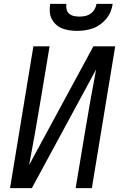

<svg xmlns="http://www.w3.org/2000/svg" viewBox="-20 -975 640 995"><path d="M32 0 153 -735H237L188 -441Q175 -361 160.5 -280.5Q146 -200 131 -120L464 -735H577L456 0H372L421 -294Q434 -374 448.5 -454.5Q463 -535 478 -615L145 0ZM379 -815Q359 -815 339 -818Q319 -821 301.5 -828Q284 -835 270 -848Q256 -861 247.5 -878Q239 -895 238 -915Q237 -935 240 -955H324Q322 -941 325 -927Q328 -913 338.5 -904Q349 -895 363 -892Q377 -889 391 -889Q406 -889 421 -892Q436 -895 449 -904Q462 -913 470 -926.5Q478 -940 480 -955H564Q561 -934 553 -914.5Q545 -895 531 -878Q517 -861 499 -848Q481 -835 461 -828Q441 -821 420 -818Q399 -815 379 -815Z"/></svg>

Font: Zed Sans Extended
Style: Italic
Weight: 400
Width: 7
Italic angle: -9°
Designer: Belleve Invis
Foundry: Belleve Invis
Version: Version 1.0.0; ttfautohint (v1.8.4)